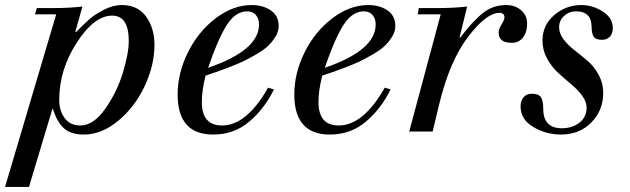

<svg xmlns="http://www.w3.org/2000/svg" viewBox="-74 -522 2502 762"><path d="M-54 220 149 -465H65L72 -490H142Q199 -490 253 -496L225 -396L227 -394Q262 -429 281 -446Q300 -463 337 -482.5Q374 -502 409 -502Q473 -502 506 -456Q539 -410 539 -344Q539 -263 500 -180Q461 -97 395 -42.5Q329 12 259 12Q207 12 179.5 -13Q152 -38 136 -90H134L41 220ZM437 -360Q437 -460 371 -460Q300 -460 230.5 -352.5Q161 -245 161 -125Q161 -83 182.5 -53.5Q204 -24 245 -24Q297 -24 343.5 -90Q390 -156 413.5 -233Q437 -310 437 -360Z M990 -174 1013 -167Q976 -91 915.5 -39.5Q855 12 772 12Q631 12 631 -147Q631 -232 672 -314.5Q713 -397 782 -449.5Q851 -502 925 -502Q969 -502 1000.5 -481Q1032 -460 1032 -418Q1032 -397 1019 -376Q1006 -355 989 -339Q972 -323 941.5 -305.5Q911 -288 890 -278Q869 -268 832.5 -254Q796 -240 783.5 -236Q771 -232 742 -222Q727 -164 727 -117Q727 -24 807 -24Q905 -24 990 -174ZM954 -425Q954 -448 941.5 -462.5Q929 -477 907 -477Q860 -477 825 -421Q790 -365 752 -253Q954 -322 954 -425Z M1453 -174 1476 -167Q1439 -91 1378.5 -39.5Q1318 12 1235 12Q1094 12 1094 -147Q1094 -232 1135 -314.5Q1176 -397 1245 -449.5Q1314 -502 1388 -502Q1432 -502 1463.5 -481Q1495 -460 1495 -418Q1495 -397 1482 -376Q1469 -355 1452 -339Q1435 -323 1404.5 -305.5Q1374 -288 1353 -278Q1332 -268 1295.5 -254Q1259 -240 1246.5 -236Q1234 -232 1205 -222Q1190 -164 1190 -117Q1190 -24 1270 -24Q1368 -24 1453 -174ZM1417 -425Q1417 -448 1404.5 -462.5Q1392 -477 1370 -477Q1323 -477 1288 -421Q1253 -365 1215 -253Q1417 -322 1417 -425Z M1675 -465H1584L1588 -490H1668Q1725 -490 1780 -496L1750 -374L1752 -372Q1776 -403 1789 -418Q1802 -433 1827 -457Q1852 -481 1878.5 -491.5Q1905 -502 1934 -502Q1970 -502 1994 -481.5Q2018 -461 2018 -429Q2018 -394 2001.5 -373Q1985 -352 1958 -352Q1905 -352 1905 -392Q1905 -407 1916.5 -425Q1928 -443 1928 -453Q1928 -471 1908 -471Q1856 -471 1783.5 -375.5Q1711 -280 1670 -112L1643 0H1550Z M2079 -361Q2079 -422 2125.5 -462Q2172 -502 2233 -502Q2278 -502 2318 -476.5Q2358 -451 2358 -411Q2358 -388 2346 -376Q2334 -364 2316 -364Q2289 -364 2281.5 -377.5Q2274 -391 2274 -414Q2274 -477 2212 -477Q2185 -477 2165 -459Q2145 -441 2145 -414Q2145 -389 2163 -365.5Q2181 -342 2207 -322Q2233 -302 2258.5 -280Q2284 -258 2302 -225Q2320 -192 2320 -153Q2320 -84 2273 -36Q2226 12 2152 12Q2093 12 2042.5 -18Q1992 -48 1992 -100Q1992 -121 2003.5 -135.5Q2015 -150 2037 -150Q2063 -150 2072.5 -136.5Q2082 -123 2082 -90Q2082 -13 2156 -13Q2197 -13 2225.5 -35Q2254 -57 2254 -95Q2254 -119 2236 -143Q2218 -167 2192 -188.5Q2166 -210 2140.5 -233.5Q2115 -257 2097 -290Q2079 -323 2079 -361Z"/></svg>

Font: Justus
Style: ItalicOldstyle
Weight: 400
Italic angle: -12°
Version: Version 001.001